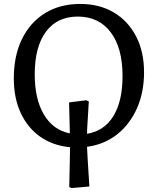

<svg xmlns="http://www.w3.org/2000/svg" viewBox="-20 -734 800 973"><path d="M343 219 331 214Q333 149 333.5 96Q334 43 335 12Q248 4 184 -41Q120 -86 85 -161.5Q50 -237 50 -336Q50 -452 91.5 -536.5Q133 -621 208.5 -667.5Q284 -714 387 -714Q484 -714 556.5 -671Q629 -628 669.5 -550Q710 -472 710 -368Q710 -266 674 -185Q638 -104 573.5 -53Q509 -2 421 10Q422 33 424 68Q426 103 428.5 140.5Q431 178 433 211ZM421 -56Q508 -70 554.5 -145.5Q601 -221 601 -349Q601 -491 541 -570.5Q481 -650 374 -650Q270 -650 213 -573.5Q156 -497 156 -357Q156 -232 202.5 -153.5Q249 -75 334 -58Q333 -97 332 -136.5Q331 -176 330 -215L417 -226L430 -220Q427 -166 425 -135Q423 -104 422 -86.5Q421 -69 421 -56Z"/></svg>

Font: Literata 12pt
Style: Regular
Weight: 400
Designer: Latin by Veronika Burian and Jose Scaglione. Greek by Irene Vlachou. Cyrillic by Vera Evstafieva.
Foundry: TypeTogether
Version: Version 3.002